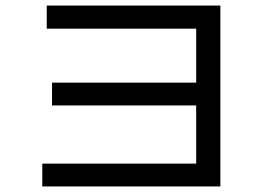

<svg xmlns="http://www.w3.org/2000/svg" viewBox="-20 -665 960 690"><path d="M148 -645H772V5H132V-77H685V-286H167V-368H685V-562H148Z"/></svg>

Font: BM YEONSUNG
Style: Regular
Weight: 400
Designer: Bongjin Kim; Myungsoo Han; Jaehyun Keum; Jihee Min; Dokyung Lee; Chorong Kim; Jooyeon Kang; Sang-a Kim;
Foundry: Sandoll Communications Inc.
Version: Version 1.000;PS 1;hotconv 16.6.51;makeotf.lib2.5.65220